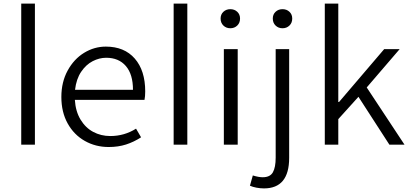

<svg xmlns="http://www.w3.org/2000/svg" viewBox="-20 -804 2285 1067"><path d="M98 -784H174V0H98Z M321 -265Q321 -348 356 -412Q391 -476 447.5 -510.5Q504 -545 568 -545Q671 -545 729 -478.5Q787 -412 787 -296Q787 -268 783 -249H396Q400 -185 427.5 -139.5Q455 -94 498 -71Q541 -48 593 -48Q671 -48 736 -89L764 -41Q724 -15 680.5 -1Q637 13 584 13Q511 13 451 -21Q391 -55 356 -118Q321 -181 321 -265ZM719 -305Q719 -391 679.5 -437Q640 -483 570 -483Q532 -483 495 -464Q458 -445 431 -405Q404 -365 397 -305Z M945 -784H1021V0H945Z M1224 -531H1301V0H1224ZM1206 -701Q1206 -724 1221.5 -738.5Q1237 -753 1260 -753Q1283 -753 1298.5 -738.5Q1314 -724 1314 -701Q1314 -677 1298.5 -662Q1283 -647 1260 -647Q1237 -647 1221.5 -662Q1206 -677 1206 -701Z M1369 228 1385 171Q1417 181 1440 181Q1481 181 1496.5 153.5Q1512 126 1512 72V-531H1587V73Q1587 243 1447 243Q1427 243 1405.5 239Q1384 235 1369 228ZM1496 -701Q1496 -724 1511.5 -738.5Q1527 -753 1550 -753Q1573 -753 1588.5 -738.5Q1604 -724 1604 -701Q1604 -677 1588.5 -662Q1573 -647 1550 -647Q1527 -647 1511.5 -662Q1496 -677 1496 -701Z M1785 -784H1860V-237H1864L2115 -531H2201L2018 -318L2228 0H2144L1972 -266L1860 -142V0H1785Z"/></svg>

Font: Nebula Sans Book
Style: Regular
Weight: 400
Designer: Paul D. Hunt for Adobe (as Source Sans)
Foundry: Nebula Entertainment & Broadcasting LLC
Version: Version 1.010